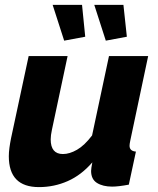

<svg xmlns="http://www.w3.org/2000/svg" viewBox="-20 -754 646 784"><path d="M139 10Q16 10 16 -116Q16 -132 18.5 -150.5Q21 -169 25 -189L97 -525H256L192 -224Q187 -201 187 -185Q187 -125 237 -125Q264 -125 294.5 -142.5Q325 -160 356 -201L425 -525H585L512 -180Q509 -166 509 -159Q509 -137 535 -135L506 0Q463 8 438 8Q400 8 376 -7Q352 -22 352 -56Q352 -66 357 -91Q312 -39 256.5 -14.5Q201 10 139 10ZM365 -734H484L498 -604L412 -588ZM195 -734H315L328 -604L242 -588Z"/></svg>

Font: Raleway ExtraBold
Style: Italic
Weight: 800
Italic angle: -12°
Designer: Matt McInerney, Pablo Impallari, Rodrigo Fuenzalida
Foundry: Matt McInerney, Pablo Impallari, Rodrigo Fuenzalida
Version: Version 4.026